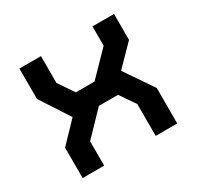

<svg xmlns="http://www.w3.org/2000/svg" viewBox="-123 -685 846 826"><g transform="rotate(-30 300.0 -272.0)"><path d="M428 -544V-448L317 -334H224L172 -411V-544H65V-393L158 -250V-248L65 -151V0H172V-121L281 -234H376L428 -158V0H535V-176L439 -317L535 -415V-544Z"/></g></svg>

Font: Kode Mono SemiBold
Style: Regular
Weight: 600
Monospace: yes
Designer: Isa Ozler
Foundry: Kadena LLC
Version: Version 1.206;gftools[0.9.28]